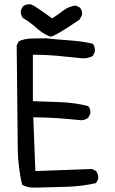

<svg xmlns="http://www.w3.org/2000/svg" viewBox="-20 -860 540 904"><path d="M148.4 23.4Q111.3 25.4 84 9.8Q64.5 -74.2 63.5 -163.6Q62.5 -252.9 58.6 -646.5L68.4 -666Q95.7 -677.7 128.9 -678.7Q162.1 -679.7 195.3 -679.7Q251 -673.8 307.6 -669.9Q364.3 -666 417 -654.3Q428.7 -638.7 426.8 -616.2L417 -596.7Q389.6 -581.1 354.5 -586.9Q299.8 -592.8 245.6 -597.7Q191.4 -602.5 134.8 -602.5V-383.8Q201.2 -381.8 268.1 -378.9Q335 -376 395.5 -360.4Q407.2 -346.7 405.3 -325.2L395.5 -305.7Q379.9 -293.9 360.4 -293.9Q305.7 -299.8 249.5 -303.7Q193.4 -307.6 136.7 -307.6L146.5 -54.7L413.1 -64.5L432.6 -54.7Q444.3 -39.1 442.4 -17.6L432.6 2Q364.3 17.6 293 19.5Q221.7 21.5 148.4 23.4ZM216.8 -687.5Q181.6 -701.2 151.4 -728.5Q121.1 -755.9 87.9 -775.4Q76.2 -789.1 78.1 -810.5L87.9 -830.1Q103.5 -841.8 125 -839.8L144.5 -830.1Q185.5 -802.7 225.6 -773.4Q252.9 -791 278.3 -810.5Q303.7 -830.1 336.9 -834L356.4 -824.2Q368.2 -810.5 366.2 -789.1L354.5 -767.6Q237.3 -687.5 216.8 -687.5Z"/></svg>

Font: NaikaiFont
Style: Regular-Lite
Weight: 400
Version: Version 1.67